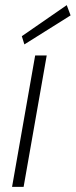

<svg xmlns="http://www.w3.org/2000/svg" viewBox="-20 -728 295 748"><path d="M27 0 117 -512H162L72 0ZM75 -555 65 -587 240 -708 255 -668Z"/></svg>

Font: DM Sans 12pt ExtraLight
Style: Italic
Weight: 250
Italic angle: -10°
Version: Version 4.004;gftools[0.9.30]